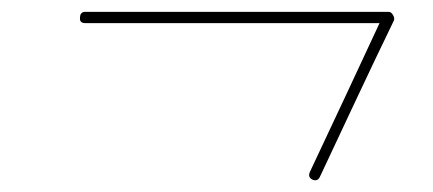

<svg xmlns="http://www.w3.org/2000/svg" viewBox="-20 -294 731 324"><path d="M115 -264Q115 -274 124 -274Q252 -274 380 -274Q508 -274 636 -274Q640 -274 643 -269Q646 -264 645 -260Q613 -194 582 -128Q551 -62 520 4Q516 13 507 9Q499 5 503 -4Q534 -70 565 -136Q596 -202 627 -269Q629 -273 635 -264Q640 -255 636 -255Q508 -255 380 -255Q252 -255 124 -255Q114 -255 115 -264Z"/></svg>

Font: FRB American Cursive Guidelines Extralight
Style: Italic
Weight: 200
Italic angle: -25°
Version: Version 2.0;Modular Font Editor K font №1